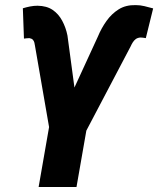

<svg xmlns="http://www.w3.org/2000/svg" viewBox="-20 -747 632 767"><path d="M345.7 -344.2 285.6 0H134.3L194.3 -344.2ZM255.4 -349.6 371.1 -601.1Q384.8 -634.3 405.3 -663.1Q425.8 -691.9 454.1 -709.7Q482.4 -727.5 522 -726.6Q540 -726.6 557.1 -722.4Q574.2 -718.3 591.8 -713.4L562.5 -594.7Q557.1 -595.7 551.5 -596.4Q545.9 -597.2 541 -597.2Q529.3 -596.2 522.2 -590.8Q515.1 -585.4 510.3 -577.6Q505.4 -569.8 501.5 -561L321.3 -218.3H224.1ZM249.5 -605 286.1 -332.5 272 -218.3H179.7L120.1 -562Q119.1 -569.3 117.4 -576.4Q115.7 -583.5 111.1 -588.4Q106.4 -593.3 97.2 -594.7Q91.8 -594.7 86.2 -594Q80.6 -593.3 75.7 -592.8L71.3 -713.9Q85.4 -718.3 100.3 -721.2Q115.2 -724.1 129.9 -724.1Q166.5 -723.6 190.2 -707.5Q213.9 -691.4 228.5 -664.1Q243.2 -636.7 249.5 -605Z"/></svg>

Font: Roboto Condensed ExtraBold
Style: Italic
Weight: 800
Italic angle: -12°
Designer: Christian Robertson
Foundry: Google
Version: Version 3.008; 2023